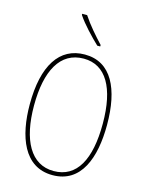

<svg xmlns="http://www.w3.org/2000/svg" viewBox="-139 -1035 862 1128"><g transform="rotate(15 292.0 -470.5)"><path d="M247 -951H217V-944C250 -894 309 -833 351 -793H369V-802C328 -846 281 -899 247 -951ZM527 -358C527 -576 457 -724 295 -724C141 -724 57 -594 57 -358C57 -164 118 10 293 10C467 10 527 -158 527 -358ZM83 -358C83 -569 152 -699 295 -699C430 -699 501 -576 501 -358C501 -141 434 -15 293 -15C155 -15 83 -146 83 -358Z"/></g></svg>

Font: Noto Sans Kannada Condensed Thin
Style: Regular
Weight: 100
Width: 3
Designer: Jelle Bosma - Monotype Design Team
Foundry: Monotype Imaging Inc.
Version: Version 2.005